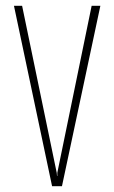

<svg xmlns="http://www.w3.org/2000/svg" viewBox="-20 -640 392 660"><path d="M159 0 28 -620H56L175 -46L176 -35H177V-46L295 -620H325L193 0Z"/></svg>

Font: Smooch Sans ExtraLight
Style: Regular
Weight: 200
Designer: Robert E. Leuschke
Foundry: Robert E. Leuschke
Version: Version 1.010; ttfautohint (v1.8.3)